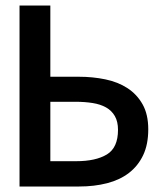

<svg xmlns="http://www.w3.org/2000/svg" viewBox="-20 -678 611 698"><path d="M163 -92H257Q328 -92 368.5 -116.5Q409 -141 409 -206Q409 -236 397.5 -256Q386 -276 365.5 -287.5Q345 -299 316.5 -303.5Q288 -308 255 -308H163ZM51 0V-658H163V-399H267Q317 -399 363 -389.5Q409 -380 443.5 -357.5Q478 -335 498.5 -298.5Q519 -262 519 -208Q519 -153 500.5 -114Q482 -75 449 -49.5Q416 -24 369.5 -12Q323 0 268 0Z"/></svg>

Font: Codetta
Style: Bold
Weight: 700
Designer: Ulrich Proeller
Foundry: PROSA GmbH
Version: Version 2.00;September 29, 2018;FontCreator 11.5.0.2427 64-b